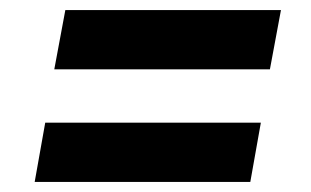

<svg xmlns="http://www.w3.org/2000/svg" viewBox="-20 -481 619 382"><path d="M88 -343 110 -461H539L517 -343ZM49 -119 70 -237H499L478 -119Z"/></svg>

Font: DM Sans 9pt
Style: Bold Italic
Weight: 700
Italic angle: -10°
Version: Version 4.004;gftools[0.9.30]